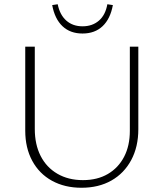

<svg xmlns="http://www.w3.org/2000/svg" viewBox="-20 -878 769 905"><path d="M364 7Q285 7 225 -26Q165 -59 132 -120Q99 -181 99 -262V-658H144V-270Q144 -197 171.5 -143Q199 -89 250.5 -59Q302 -29 371 -29Q439 -29 488.5 -58Q538 -87 565 -139Q592 -191 592 -261V-658H632V-269Q632 -186 598.5 -123.5Q565 -61 505 -27Q445 7 364 7ZM369 -720Q311 -720 274.5 -754.5Q238 -789 226 -854L252 -858Q262 -808 292.5 -781Q323 -754 369 -754Q415 -754 446 -780.5Q477 -807 486 -858L512 -854Q500 -789 463.5 -754.5Q427 -720 369 -720Z"/></svg>

Font: Ysabeau Infant ExtraLight
Style: Regular
Weight: 250
Designer: Christian Thalmann (Catharsis Fonts)
Version: Version 2.001;gftools[0.9.30]; featfreeze: ss01,ss02,lnum